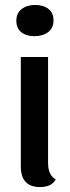

<svg xmlns="http://www.w3.org/2000/svg" viewBox="-20 -740 284 775"><path d="M196 -658Q196 -627 174.5 -610.5Q153 -594 119 -594Q86 -594 66 -610Q46 -626 46 -656Q46 -687 67.5 -703.5Q89 -720 122 -720Q155 -720 175.5 -704Q196 -688 196 -658ZM174 -82Q174 -33 205 -16Q189 15 141 15Q64 15 64 -69V-510H174Z"/></svg>

Font: Sansita
Style: Regular
Weight: 400
Designer: Pablo Cosgaya
Foundry: Omnibus-Type
Version: Version 1.006;hotconv 1.0.109;makeotfexe 2.5.65596